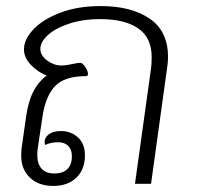

<svg xmlns="http://www.w3.org/2000/svg" viewBox="-20 -606 655 633"><path d="M534 -418Q534 -401 531 -383L478 0H425L478 -381Q480 -395 480 -418Q480 -482 435.5 -512.5Q391 -543 311 -543Q252 -543 206.5 -527.5Q161 -512 137 -489.5Q113 -467 113 -445Q113 -423 135.5 -406.5Q158 -390 182 -390Q192 -390 203.5 -392Q215 -394 219 -395Q237 -399 245 -399Q252 -399 261 -385.5Q270 -372 270 -362Q270 -355 263 -355Q193 -355 161.5 -322Q130 -289 120 -221L104 -114Q103 -107 103 -94Q103 -65 117.5 -49.5Q132 -34 159 -34Q187 -34 202 -48.5Q217 -63 217 -91Q217 -113 205 -125Q193 -137 172 -137Q147 -137 129 -128Q127 -134 127 -138Q127 -153 141.5 -163.5Q156 -174 181 -174Q214 -174 237 -153Q260 -132 260 -94Q260 -47 231.5 -20Q203 7 156 7Q107 7 78.5 -20.5Q50 -48 50 -91Q50 -107 51 -116L66 -221Q73 -271 89.5 -303.5Q106 -336 134 -357Q105 -368 82 -392Q59 -416 59 -443Q59 -476 90 -509Q121 -542 178.5 -564Q236 -586 312 -586Q413 -586 473.5 -544.5Q534 -503 534 -418Z"/></svg>

Font: Krub Light
Style: Italic
Weight: 300
Italic angle: -8°
Designer: Ekaluck Peanpanawate
Foundry: Cadson Demak Co.,Ltd.
Version: Version 1.000; ttfautohint (v1.6)